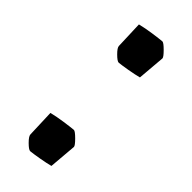

<svg xmlns="http://www.w3.org/2000/svg" viewBox="-170 -503 543 543"><g transform="rotate(45 102.0 -231.0)"><path d="M47 -23 44 -106Q64 -111 88.5 -114.5Q113 -118 125 -119Q130 -119 144.5 -104.5Q159 -90 159 -85L152 -2Q137 2 114 6Q91 10 80 11Q74 11 60.5 -2.5Q47 -16 47 -23ZM47 -377 44 -460Q64 -465 88.5 -468.5Q113 -472 125 -473Q130 -473 144.5 -458.5Q159 -444 159 -439L152 -356Q137 -352 114 -348Q91 -344 80 -343Q74 -343 60.5 -356.5Q47 -370 47 -377Z"/></g></svg>

Font: Grenze Medium
Style: Regular
Weight: 500
Designer: Renata Polastri
Foundry: Omnibus-Type
Version: Version 1.002; ttfautohint (v1.8)